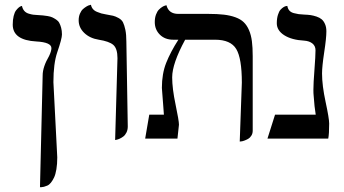

<svg xmlns="http://www.w3.org/2000/svg" viewBox="-20 -579 1438 802"><path d="M147 203.1C147.3 203.1 149.2 203 152.6 202.9C156 202.7 159.7 202.1 163.6 201.2C167.5 200.2 172.1 198.6 177.5 196.3C182.9 194 187.9 189.9 192.6 184.1C197.3 178.2 201.7 171.1 205.8 162.6C209.9 154.1 213.1 142.6 215.6 127.9C218 113.3 219.2 96.7 219.2 78.1L203.1 -235.8C203.1 -287.9 208.5 -329.6 219.2 -360.8C232.3 -398.6 238.8 -423.3 238.8 -435.1C238.8 -445.5 237.6 -454.8 235.4 -463.1C233.1 -471.4 230.5 -478.3 227.5 -483.6C224.6 -489 220.1 -493.7 214.1 -497.6C208.1 -501.5 202.8 -504.5 198.2 -506.6C193.7 -508.7 187.2 -510.5 178.7 -512C170.2 -513.4 163.7 -514.3 159.2 -514.6L138.2 -516.1C130.4 -516.4 123.9 -516.9 118.9 -517.6C113.9 -518.2 107.5 -519.7 99.9 -522C92.2 -524.3 86 -528.2 81.3 -533.7C76.6 -539.2 73.4 -546.1 71.8 -554.2L67.9 -553.2C65.3 -552.6 62.1 -550.7 58.3 -547.6C54.6 -544.5 50.8 -540.4 46.9 -535.4C43 -530.4 39.7 -522.6 37.1 -512.2C34.5 -501.8 33.2 -489.7 33.2 -476.1C33.2 -432.8 66.1 -409.3 131.8 -405.8C173.8 -403.5 194.8 -394.2 194.8 -377.9C194.8 -369.8 191.6 -358.9 185.1 -345.2C167.2 -314.6 158.2 -287.6 158.2 -264.2Z M460.9 5.9 466.3 4.9C469.9 4.2 474.3 2.8 479.5 0.5C484.7 -1.8 489.9 -4.9 495.1 -8.8C500.3 -12.7 504.7 -18.3 508.3 -25.6C511.9 -33 513.7 -41.3 513.7 -50.8L507.8 -405.8C507.8 -425 506.4 -441.2 503.7 -454.3C500.9 -467.5 497.6 -477.9 493.9 -485.4C490.2 -492.8 484 -498.9 475.3 -503.7C466.7 -508.4 459.1 -511.6 452.4 -513.2C445.7 -514.8 435.5 -516.8 421.9 -519C414.1 -520.3 407.9 -521.6 403.3 -522.9C398.8 -524.3 392.8 -526.4 385.5 -529.3C378.2 -532.2 372.4 -536.2 368.2 -541.3C363.9 -546.3 361.2 -552.2 359.9 -559.1L354.5 -557.6C350.9 -557 346.7 -555.2 341.8 -552.2C336.9 -549.3 331.9 -545.7 326.9 -541.3C321.9 -536.9 317.5 -530.5 314 -522.2C310.4 -513.9 308.6 -504.6 308.6 -494.1C308.6 -474 316.4 -456.4 332 -441.4C347.7 -426.4 367.8 -417 392.6 -413.1C421.5 -408.5 441.7 -401.4 453.1 -391.6C464.8 -381.5 470.7 -363 470.7 -335.9Z M981.4 12.2 987.3 11.7C990.9 11.4 995.4 10.3 1000.7 8.3C1006.1 6.3 1011.4 3.9 1016.6 1C1021.8 -2 1026.3 -6.4 1030 -12.5C1033.8 -18.5 1035.6 -25.4 1035.6 -33.2V-344.2C1035.6 -368.7 1034.5 -389.6 1032.2 -407C1029.9 -424.4 1025.9 -439.9 1020 -453.4C1014.2 -466.9 1006.8 -477.9 998 -486.3C989.3 -494.8 977.7 -501.6 963.4 -506.8C949.1 -512 932.9 -515.7 915 -517.8C897.1 -519.9 875.7 -521 850.6 -521H724.6C697.9 -521 681.5 -533 675.3 -557.1L669.9 -555.7C666.7 -555 662.7 -553.2 658 -550.3C653.2 -547.4 648.5 -543.5 643.8 -538.8C639.1 -534.1 635 -527.2 631.6 -518.1C628.2 -509 626.5 -498.5 626.5 -486.8C626.5 -466 633.5 -448.5 647.7 -434.3C661.9 -420.2 680.5 -413.1 703.6 -413.1H725.1C703 -378.6 686 -346.3 674.1 -316.2C662.2 -286.1 656.2 -251.3 656.2 -211.9C656.2 -209.3 656.8 -201.3 658 -187.7C659.1 -174.2 660.3 -158.7 661.6 -141.1C662.9 -123.5 663.9 -109.9 664.6 -100.1H603.5L586.4 0H721.2L727.5 -58.1C727.5 -69.2 722.8 -97.2 713.4 -142.1C703.9 -187 699.2 -224.9 699.2 -255.9C699.2 -294.3 717.3 -346.7 753.4 -413.1H878.4C921.7 -413.1 951.2 -400.1 966.8 -374.3C982.4 -348.4 990.2 -301.6 990.2 -233.9Z M1325.2 -272C1325.2 -291.5 1328.2 -321 1334.2 -360.6C1340.3 -400.1 1343.3 -429.4 1343.3 -448.2C1343.3 -460 1341.4 -470.1 1337.6 -478.5C1333.9 -487 1329.3 -493.6 1323.7 -498.3C1318.2 -503 1311 -506.8 1302.2 -509.8C1293.5 -512.7 1285.2 -514.7 1277.6 -515.9C1269.9 -517 1260.7 -517.7 1250 -518.1C1239.9 -518.7 1232.3 -519.4 1227.1 -520C1221.8 -520.7 1215.3 -522.1 1207.3 -524.2C1199.3 -526.3 1193.1 -529.9 1188.7 -534.9C1184.3 -540 1181.5 -546.4 1180.2 -554.2L1175.8 -553.7C1172.5 -553.4 1168.8 -551.9 1164.6 -549.3C1160.3 -546.7 1156.1 -543.1 1151.9 -538.6C1147.6 -534 1144 -526.8 1140.9 -516.8C1137.8 -506.9 1136.2 -495.3 1136.2 -481.9C1136.2 -461.8 1146.6 -445.1 1167.2 -431.9C1187.9 -418.7 1215.8 -411.1 1251 -409.2C1265 -408.2 1276.3 -404.3 1284.9 -397.5C1293.5 -390.6 1297.9 -381.2 1297.9 -369.1C1297.9 -353.2 1296.4 -326.1 1293.5 -287.8C1290.5 -249.6 1289.1 -221.7 1289.1 -204.1C1289.1 -193.4 1289.4 -185.7 1290 -181.2C1292.3 -147.6 1295.2 -120.6 1298.8 -100.1H1128.9L1097.2 0H1351.1C1353.7 -12.7 1355 -33.7 1355 -63C1355 -77 1350 -107 1340.1 -153.1C1330.2 -199.1 1325.2 -238.8 1325.2 -272Z"/></svg>

Font: Linux Biolinum G
Style: Bold
Weight: 700
Designer: Philipp H. Poll
Foundry: Philipp H. Poll
Version: Version 1.1.0